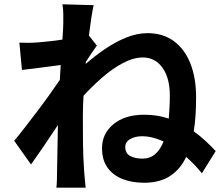

<svg xmlns="http://www.w3.org/2000/svg" viewBox="-20 -827 1040 892"><path d="M642 -90Q677 -90 701 -111Q725 -132 740 -170Q715 -181 690 -187.5Q665 -194 640 -194Q608 -194 585 -181Q562 -168 562 -144Q562 -114 585.5 -102Q609 -90 642 -90ZM379 -540 378 -530Q418 -565 466 -598Q514 -631 565 -652Q616 -673 666 -673Q737 -673 787.5 -636Q838 -599 864.5 -532Q891 -465 891 -375Q891 -332 888.5 -292Q886 -252 880 -217Q909 -196 934.5 -172.5Q960 -149 982 -125L918 -22Q884 -64 845 -98Q818 -41 770.5 -9.5Q723 22 649 22Q594 22 550 5Q506 -12 480 -47.5Q454 -83 454 -139Q454 -206 507 -250Q560 -294 650 -294Q712 -294 764 -276Q766 -301 767.5 -328.5Q769 -356 769 -384Q769 -464 735 -512Q701 -560 644 -560Q600 -560 551 -534Q502 -508 455 -467Q408 -426 368 -382Q365 -332 365 -288Q365 -227 365.5 -164Q366 -101 371 -31Q372 -18 374 5Q376 28 378 45H242Q244 29 244.5 6.5Q245 -16 245 -28Q246 -86 247 -134.5Q248 -183 249 -246Q218 -199 184 -149Q150 -99 124 -63L46 -173Q67 -198 94.5 -233.5Q122 -269 152 -308.5Q182 -348 209.5 -386.5Q237 -425 258 -456L262 -525Q226 -520 175 -513.5Q124 -507 82 -502L70 -629Q91 -628 110.5 -628Q130 -628 156 -630Q178 -632 208 -635Q238 -638 270 -643Q272 -671 273 -691Q274 -711 274 -719Q274 -740 274 -762Q274 -784 270 -807L415 -803Q405 -758 393 -662L430 -615Q420 -602 406 -581Q392 -560 379 -540Z"/></svg>

Font: Noto IKEA Simplified Chinese
Style: Bold
Weight: 700
Designer: Monotype Design Team
Foundry: Monotype Imaging Inc.
Version: Version 1.100